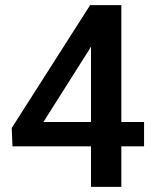

<svg xmlns="http://www.w3.org/2000/svg" viewBox="-20 -731 608 751"><path d="M25.9 -230.5 332.5 -710.9H454.6V-253.9H543.5V-158.7H454.6V0H335.9V-158.7H28.8ZM149.9 -253.9H335.9V-549.3L327.6 -534.7Z"/></svg>

Font: Mardoto Medium
Style: Regular
Weight: 500
Designer: Christian Robertson, Vahan Hovhannisyan
Foundry: Google
Version: Version 1.000